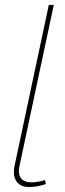

<svg xmlns="http://www.w3.org/2000/svg" viewBox="-20 -750 264 775"><path d="M36 -56Q36 -69 38 -77L177 -730H197L58 -77Q56 -65 56 -61Q56 -14 108 -14Q131 -14 162 -23L165 -7Q129 5 96 5Q68 5 52 -11.5Q36 -28 36 -56Z"/></svg>

Font: Raleway-v4020 Thin
Style: Italic
Weight: 250
Italic angle: -12°
Designer: Matt McInerney, Pablo Impallari, Rodrigo Fuenzalida
Foundry: Matt McInerney, Pablo Impallari, Rodrigo Fuenzalida
Version: Version 4.020;PS 004.020;hotconv 1.0.88;makeotf.lib2.5.64775